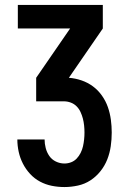

<svg xmlns="http://www.w3.org/2000/svg" viewBox="-20 -755 515 775"><path d="M240 0Q214 0 189 -5Q164 -10 141.5 -22Q119 -34 101.5 -53Q84 -72 72.5 -94.5Q61 -117 55.5 -142Q50 -167 50 -192H160Q160 -175 164.5 -157.5Q169 -140 179 -125.5Q189 -111 205.5 -103Q222 -95 240 -95Q254 -95 267 -100Q280 -105 289.5 -115Q299 -125 305.5 -138Q312 -151 315 -164.5Q318 -178 319.5 -192Q321 -206 321 -220Q321 -234 319.5 -248.5Q318 -263 314.5 -276.5Q311 -290 305 -303Q299 -316 289 -326Q279 -336 265.5 -341Q252 -346 238 -346H126V-441L263 -640H52V-735H395V-640L258 -441Q284 -439 309 -430.5Q334 -422 355 -406.5Q376 -391 391.5 -369Q407 -347 415.5 -322.5Q424 -298 427.5 -272Q431 -246 431 -220Q431 -192 427 -164.5Q423 -137 413 -111.5Q403 -86 385.5 -64Q368 -42 345 -27Q322 -12 294.5 -6Q267 0 240 0Z"/></svg>

Font: Iosevka QP
Style: Bold
Weight: 700
Designer: Belleve Invis
Foundry: Belleve Invis
Version: Version 20.0.0; ttfautohint (v1.8.4)